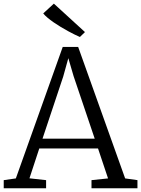

<svg xmlns="http://www.w3.org/2000/svg" viewBox="-31 -1000 750 1020"><path d="M472.2 -263.2 359.9 -595.7 332 -690.9 304.7 -592.8 194.8 -263.2ZM-11.2 -43 53.2 -52.2 302.2 -750.5H384.3L633.8 -52.2L699.2 -43V0H455.1V-43L543 -52.2L489.7 -211.4H177.7L125.5 -52.7L213.9 -43V0H-11.2ZM393.1 -803.7Q381.3 -808.6 365 -816.7Q348.6 -824.7 329.8 -835Q311 -845.2 291.3 -857.2Q271.5 -869.1 253.9 -881.3Q236.3 -893.6 221.7 -905.8Q207 -918 198.7 -928.7L254.9 -980.5H255.4L420.4 -829.6L393.6 -803.7Z"/></svg>

Font: MerriweatherLight
Style: Regular
Weight: 300
Designer: Eben Sorkin ( sorkintype@gmail.com )
Foundry: Eben Sorkin
Version: Version 1.055; ttfautohint (v1.4.1)